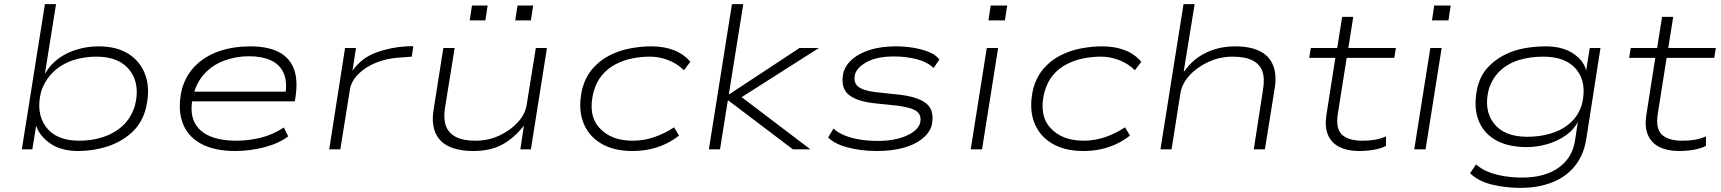

<svg xmlns="http://www.w3.org/2000/svg" viewBox="-20 -725 8352 932"><path d="M360 8Q275 8 222.5 -29.5Q170 -67 154 -119H156L137 0H86L198 -705H252L198 -367Q225 -413 265.5 -442Q306 -471 356 -485.5Q406 -500 458 -500Q550 -500 608.5 -460.5Q667 -421 688.5 -352Q710 -283 686 -191Q666 -122 615.5 -78Q565 -34 498 -13Q431 8 360 8ZM365 -42Q427 -42 481.5 -60Q536 -78 575.5 -114.5Q615 -151 634 -209Q662 -313 611.5 -381.5Q561 -450 448 -450Q387 -450 333 -432Q279 -414 239.5 -376.5Q200 -339 180 -282Q153 -178 202.5 -110Q252 -42 365 -42Z M1120 8Q1020 8 954.5 -28Q889 -64 865 -132.5Q841 -201 864 -296Q885 -365 933 -410.5Q981 -456 1048.5 -478Q1116 -500 1195 -500Q1276 -500 1329 -474.5Q1382 -449 1404.5 -396Q1427 -343 1415 -257L1411 -233H890L897 -280H1395L1364 -258Q1376 -327 1357 -370Q1338 -413 1294 -432.5Q1250 -452 1189 -452Q1125 -452 1066.5 -430Q1008 -408 968 -362Q928 -316 915 -247L914 -242Q902 -175 924.5 -130.5Q947 -86 999 -64Q1051 -42 1128 -42Q1185 -42 1243.5 -56Q1302 -70 1358 -106L1379 -63Q1332 -28 1262.5 -10Q1193 8 1120 8Z M1578 0 1655 -492H1708L1691 -382Q1736 -445 1807 -470.5Q1878 -496 1953 -500L1986 -501L1979 -450L1912 -445Q1856 -441 1805 -420.5Q1754 -400 1720 -366Q1686 -332 1679 -293L1632 0Z M2278 8Q2207 8 2159.5 -14Q2112 -36 2093 -82Q2074 -128 2085 -194L2132 -492H2187L2140 -201Q2132 -149 2144.5 -114Q2157 -79 2192.5 -60.5Q2228 -42 2288 -42Q2351 -42 2405 -67.5Q2459 -93 2495 -133Q2531 -173 2537 -219L2581 -492H2635L2557 0H2506L2523 -114H2522Q2475 -54 2417.5 -23Q2360 8 2278 8ZM2481 -626 2492 -698H2568L2557 -626ZM2260 -626 2271 -698H2347L2336 -626Z M3049 8Q2958 8 2896 -29.5Q2834 -67 2809.5 -135.5Q2785 -204 2807 -297Q2824 -355 2858.5 -394Q2893 -433 2939.5 -456.5Q2986 -480 3038.5 -490Q3091 -500 3141 -500Q3203 -500 3251 -481.5Q3299 -463 3331 -425L3300 -384Q3268 -416 3224 -433Q3180 -450 3136 -450Q3092 -450 3049.5 -441.5Q3007 -433 2969 -413.5Q2931 -394 2903 -361Q2875 -328 2861 -278Q2833 -167 2889.5 -104.5Q2946 -42 3051 -42Q3106 -42 3157.5 -60Q3209 -78 3252 -107L3276 -67Q3246 -43 3210 -26Q3174 -9 3134 -0.5Q3094 8 3049 8Z M3421 0 3533 -705H3588L3518 -268H3521L3861 -492H3955L3567 -245L3553 -274L3914 0H3829L3516 -237H3513L3475 0Z M4237 8Q4159 8 4094 -9.5Q4029 -27 4000 -58L4026 -101Q4047 -81 4080.5 -67.5Q4114 -54 4155 -47.5Q4196 -41 4240 -41Q4323 -41 4378.5 -65.5Q4434 -90 4446 -126Q4455 -162 4433 -182Q4411 -202 4337 -212L4213 -225Q4126 -237 4092.5 -272Q4059 -307 4075 -377Q4087 -413 4120.5 -440.5Q4154 -468 4206.5 -484Q4259 -500 4328 -500Q4373 -500 4414.5 -493Q4456 -486 4489.5 -472.5Q4523 -459 4540 -436L4512 -395Q4480 -425 4428.5 -438Q4377 -451 4321 -451Q4239 -451 4190.5 -425.5Q4142 -400 4131 -366Q4121 -327 4143.5 -306.5Q4166 -286 4228 -278L4350 -265Q4445 -253 4481.5 -218Q4518 -183 4502 -114Q4490 -77 4453.5 -49Q4417 -21 4362 -6.5Q4307 8 4237 8Z M4778 -626 4789 -698H4869L4858 -626ZM4692 0 4770 -492H4825L4747 0Z M5238 8Q5147 8 5085 -29.5Q5023 -67 4998.5 -135.5Q4974 -204 4996 -297Q5013 -355 5047.5 -394Q5082 -433 5128.5 -456.5Q5175 -480 5227.5 -490Q5280 -500 5330 -500Q5392 -500 5440 -481.5Q5488 -463 5520 -425L5489 -384Q5457 -416 5413 -433Q5369 -450 5325 -450Q5281 -450 5238.5 -441.5Q5196 -433 5158 -413.5Q5120 -394 5092 -361Q5064 -328 5050 -278Q5022 -167 5078.5 -104.5Q5135 -42 5240 -42Q5295 -42 5346.5 -60Q5398 -78 5441 -107L5465 -67Q5435 -43 5399 -26Q5363 -9 5323 -0.5Q5283 8 5238 8Z M5613 0 5725 -705H5779L5726 -379H5729Q5770 -438 5834 -469Q5898 -500 5975 -500Q6048 -500 6094 -477.5Q6140 -455 6159 -410Q6178 -365 6168 -299L6120 0H6066L6111 -291Q6120 -345 6107.5 -379.5Q6095 -414 6059.5 -432Q6024 -450 5963 -450Q5901 -450 5846 -424.5Q5791 -399 5754.5 -359.5Q5718 -320 5710 -273L5667 0Z M6577 8Q6521 8 6482 -11.5Q6443 -31 6426.5 -69.5Q6410 -108 6418 -163L6462 -444H6335L6343 -492H6471L6495 -643H6549L6525 -492H6756L6748 -444H6517L6474 -172Q6463 -101 6494 -71.5Q6525 -42 6593 -42Q6622 -42 6650 -46Q6678 -50 6708 -63V-17Q6684 -4 6649 2Q6614 8 6577 8Z M6931 -626 6942 -698H7022L7011 -626ZM6845 0 6923 -492H6978L6900 0Z M7360 187Q7291 187 7224.5 171.5Q7158 156 7116 116L7145 73Q7173 98 7210 111.5Q7247 125 7287.5 131Q7328 137 7369 137Q7476 137 7543.5 90.5Q7611 44 7625 -40L7640 -139H7642Q7622 -97 7581.5 -68.5Q7541 -40 7491.5 -25.5Q7442 -11 7391 -11Q7295 -11 7234.5 -48.5Q7174 -86 7153 -152Q7132 -218 7153 -306Q7168 -360 7200.5 -396Q7233 -432 7278 -456Q7323 -480 7375.5 -490Q7428 -500 7484 -500Q7567 -500 7620 -463Q7673 -426 7681 -374H7678L7697 -492H7749L7680 -50Q7668 27 7625 80.5Q7582 134 7514 160.5Q7446 187 7360 187ZM7394 -61Q7454 -61 7508 -77Q7562 -93 7602 -128Q7642 -163 7659 -219Q7684 -322 7633.5 -386Q7583 -450 7471 -450Q7410 -450 7356.5 -434.5Q7303 -419 7264 -383.5Q7225 -348 7207 -292Q7181 -191 7231.5 -126Q7282 -61 7394 -61Z M8130 8Q8074 8 8035 -11.5Q7996 -31 7979.5 -69.5Q7963 -108 7971 -163L8015 -444H7888L7896 -492H8024L8048 -643H8102L8078 -492H8309L8301 -444H8070L8027 -172Q8016 -101 8047 -71.5Q8078 -42 8146 -42Q8175 -42 8203 -46Q8231 -50 8261 -63V-17Q8237 -4 8202 2Q8167 8 8130 8Z"/></svg>

Font: Nunito Sans 7pt Expanded ExtraLight
Style: Italic
Weight: 250
Width: 7
Italic angle: -9°
Designer: Vernon Adams
Foundry: Vernon Adams
Version: Version 3.101;gftools[0.9.27]